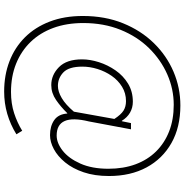

<svg xmlns="http://www.w3.org/2000/svg" viewBox="-2 -730 889 925"><g transform="rotate(90 442.5 -267.5)"><path d="M421 157Q342 157 275.5 131.5Q209 106 160 57Q111 8 84 -62.5Q57 -133 57 -222Q57 -329 92 -415.5Q127 -502 187.5 -564Q248 -626 325.5 -659Q403 -692 488 -692Q593 -692 669 -649Q745 -606 786.5 -529Q828 -452 828 -348Q828 -279 810 -226Q792 -173 762.5 -137Q733 -101 698.5 -82.5Q664 -64 631 -64Q588 -64 559 -84Q530 -104 527 -147H525Q495 -116 461.5 -93Q428 -70 390 -70Q341 -70 303.5 -107Q266 -144 266 -218Q266 -257 279.5 -299.5Q293 -342 319 -379.5Q345 -417 383 -440Q421 -463 470 -463Q499 -463 522.5 -449.5Q546 -436 562 -410H564L573 -454H603L565 -251Q527 -96 633 -96Q669 -96 706 -125Q743 -154 768 -210Q793 -266 793 -345Q793 -418 771.5 -476Q750 -534 709.5 -575Q669 -616 612.5 -638Q556 -660 485 -660Q409 -660 338.5 -629Q268 -598 212 -541Q156 -484 123.5 -403.5Q91 -323 91 -224Q91 -144 114.5 -80Q138 -16 182 29.5Q226 75 287 99.5Q348 124 423 124Q479 124 525 109Q571 94 610 70L627 98Q580 127 528.5 142Q477 157 421 157ZM394 -102Q421 -102 452.5 -120.5Q484 -139 518 -179L553 -374Q532 -406 513 -418Q494 -430 467 -430Q429 -430 398 -411Q367 -392 345.5 -361Q324 -330 312.5 -293Q301 -256 301 -220Q301 -155 328.5 -128.5Q356 -102 394 -102Z"/></g></svg>

Font: Noto Sans JP
Style: Regular
Weight: 100
Designer: Ryoko NISHIZUKA 西塚涼子 (kana, bopomofo & ideographs); Paul D. Hunt (Latin, Greek & Cyrillic); Sandoll Communications 산돌커뮤니
Foundry: Adobe
Version: Version 2.004;hotconv 1.0.118;makeotfexe 2.5.65603